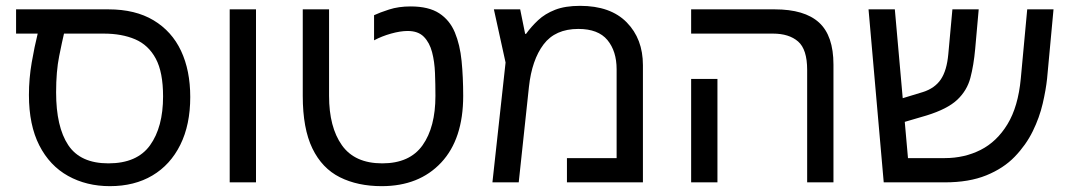

<svg xmlns="http://www.w3.org/2000/svg" viewBox="-20 -624 3655 657"><path d="M356 13Q276 13 213 -22Q150 -57 114.5 -126.5Q79 -196 79 -299Q79 -355 88.5 -410Q98 -465 109 -509H35V-592H351Q443 -592 505.5 -554.5Q568 -517 599.5 -450Q631 -383 631 -292Q631 -197 597 -128.5Q563 -60 501.5 -23.5Q440 13 356 13ZM351 -65Q449 -65 493.5 -127Q538 -189 538 -294Q538 -377 513 -423.5Q488 -470 442.5 -489.5Q397 -509 335 -509H199Q193 -484 182.5 -432Q172 -380 172 -308Q172 -190 213.5 -127.5Q255 -65 351 -65Z M766 0V-592H856V0Z M1286 13Q1204 13 1143 -17.5Q1082 -48 1049 -116Q1016 -184 1016 -296V-592H1106V-296Q1106 -189 1150 -127Q1194 -65 1288 -65Q1382 -65 1426 -127Q1470 -189 1470 -296Q1470 -335 1468.5 -374Q1467 -413 1458.5 -445.5Q1450 -478 1430.5 -498Q1411 -518 1375 -518Q1350 -518 1318 -509Q1286 -500 1260 -486V-572Q1279 -581 1311.5 -591.5Q1344 -602 1385 -602Q1447 -602 1483 -578.5Q1519 -555 1536.5 -513Q1554 -471 1559.5 -415.5Q1565 -360 1565 -296Q1565 -148 1489.5 -67.5Q1414 13 1286 13Z M1965 -604Q2069 -604 2124.5 -547.5Q2180 -491 2180 -401V0H1920V-83H2090V-387Q2090 -449 2058.5 -487Q2027 -525 1959 -525Q1880 -525 1840 -472Q1800 -419 1790 -327L1755 0H1665L1710 -410L1670 -592H1760L1777 -508H1780Q1798 -533 1821.5 -555Q1845 -577 1879.5 -590.5Q1914 -604 1965 -604Z M2742 0V-385Q2742 -455 2711 -482Q2680 -509 2625 -509H2345V-592H2631Q2733 -592 2782.5 -547Q2832 -502 2832 -403V0ZM2345 0V-354H2435V0Z M3004 0 2952 -592H3042L3069 -288L3138 -309Q3179 -322 3199.5 -352.5Q3220 -383 3225 -439L3239 -592H3329L3317 -457Q3312 -401 3300.5 -357.5Q3289 -314 3255.5 -282.5Q3222 -251 3151 -229L3076 -207L3087 -83H3213Q3280 -83 3335.5 -111Q3391 -139 3427.5 -199Q3464 -259 3473 -355L3495 -592H3585L3563 -355Q3559 -317 3548 -269.5Q3537 -222 3514 -175Q3491 -128 3452.5 -88Q3414 -48 3355 -24Q3296 0 3213 0Z"/></svg>

Font: Noto Sans Living
Style: Regular
Weight: 400
Designer: Monotype Design Team
Foundry: Monotype Imaging Inc.
Version: Version 2.013; ttfautohint (v1.8.4.7-5d5b)